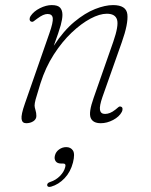

<svg xmlns="http://www.w3.org/2000/svg" viewBox="-20 -477 592 755"><path d="M101.5 -392.5Q97 -395 96.5 -401Q96 -407 100 -413.5Q112.5 -432.5 137 -444.8Q161.5 -457 183.5 -457Q207 -457 216.2 -447Q225.5 -437 225.5 -418.5Q225.5 -402.5 218.8 -377.8Q212 -353 191.5 -297Q230 -356 272.2 -391Q314.5 -426 354 -441.5Q393.5 -457 424.5 -457Q476.5 -457 480.8 -420.8Q485 -384.5 459 -311L383 -96Q370.5 -60 373.2 -44.5Q376 -29 393 -29Q402.5 -29 412.2 -32.8Q422 -36.5 434 -46Q441 -52 446 -56Q451 -60 457 -57Q461.5 -55 461.8 -48.8Q462 -42.5 459 -37Q449 -18 424.8 -5.2Q400.5 7.5 376.5 7.5Q345 7.5 336.5 -13.8Q328 -35 348 -91.5L425.5 -313Q447.5 -376.5 440.2 -399.8Q433 -423 400 -423Q372 -423 335.8 -403.8Q299.5 -384.5 261.8 -348.8Q224 -313 191.5 -262.5Q159 -212 139 -149Q124 -101 120 -85.8Q116 -70.5 116 -62Q116 -55.5 119.5 -44.2Q123 -33 123 -21Q123 -8 111 -0.2Q99 7.5 83 7.5Q67 7.5 64.8 -9.2Q62.5 -26 78 -70L174 -345.5Q189.5 -389.5 187.5 -405.8Q185.5 -422 167 -422Q159 -422 149.2 -417.8Q139.5 -413.5 126 -403.5Q118.5 -398 113 -393.8Q107.5 -389.5 101.5 -392.5ZM220 166Q205 166 198.8 156.8Q192.5 147.5 196 134.5Q199.5 120 212.2 110.8Q225 101.5 240.5 101.5Q258 101.5 266.8 114.8Q275.5 128 267 162Q257.5 199 234 223.8Q210.5 248.5 181 257Q167.5 260.5 165.5 252Q164.5 242.5 177.5 238.5Q199.5 231.5 215.8 215Q232 198.5 236.5 180Q240.5 166 228 166Z"/></svg>

Font: Fraunces 9pt S100 Thin
Style: Italic
Weight: 100
Italic angle: -16°
Version: Version 1.000; ttfautohint (v1.8.3)